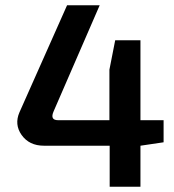

<svg xmlns="http://www.w3.org/2000/svg" viewBox="-20 -710 662 730"><path d="M602 -169 514 -156V0H397V-156H147Q91 -156 62 -197Q34 -237 54 -283L235 -690H359L184 -287Q169 -253 201 -253H396V-445L418 -557H514V-253H602Z"/></svg>

Font: Taylor Sans Upright Semi Bold
Style: Regular
Weight: 600
Italic angle: -8°
Designer: Natanael Gama
Version: Version 1.001 September 8, 2015